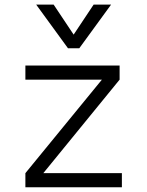

<svg xmlns="http://www.w3.org/2000/svg" viewBox="-20 -796 626 816"><path d="M87.9 0V-60.1L413.1 -457.5H87.9V-517.6H488.3V-457.5L164.1 -60.1H498V0ZM269 -590.8 133.8 -776.4H208L293 -648.9L377.9 -776.4H452.1L316.9 -590.8Z"/></svg>

Font: Cascadia Code NF Light
Style: Regular
Weight: 300
Monospace: yes
Designer: Aaron Bell
Foundry: Saja Typeworks
Version: Version 2404.023; ttfautohint (v1.8.4)